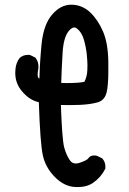

<svg xmlns="http://www.w3.org/2000/svg" viewBox="-20 -778 540 804"><path d="M43.9 -473.1Q43.9 -481.4 44.9 -490.2Q47.4 -515.6 62.5 -535.6Q77.1 -548.3 97.7 -548.3Q100.6 -548.3 105.5 -547.9L128.4 -536.6L129.4 -535.2Q141.1 -519.5 141.1 -499Q141.1 -496.1 140.6 -492.2Q137.7 -475.1 137.7 -466.6Q137.7 -458 139.2 -455.1L141.6 -451.2L145 -448.7Q147 -522.9 154.3 -595.2Q162.6 -675.3 197.8 -716.3Q233.4 -758.3 278.3 -758.3Q323.7 -758.3 358.4 -725.6Q391.1 -693.8 411.9 -645Q432.6 -596.2 433.6 -517.6Q433.6 -506.3 433.6 -497.6Q433.6 -488.8 433.6 -476.6Q433.6 -464.4 433.1 -449.7Q431.6 -420.9 429.2 -404.8Q426.8 -388.7 422.4 -378.9Q412.1 -355.5 387.7 -349.1Q357.4 -340.8 315.9 -338.9Q294.9 -337.9 274.7 -337.9Q254.4 -337.9 234.9 -338.4Q240.2 -192.4 248.8 -160.9Q257.3 -129.4 272.9 -106.4Q282.2 -93.3 297.4 -93.3Q304.7 -93.3 313.5 -96.2Q343.8 -106.4 350.1 -115.2Q354.5 -122.1 362.3 -125Q367.7 -127 373.5 -127Q379.9 -127 386.2 -125.5L408.2 -114.7L409.2 -113.3Q421.4 -99.6 421.4 -79.1Q421.4 -76.2 420.9 -71.3Q402.3 -34.7 370.1 -12.7Q344.2 5.4 305.2 5.4Q293 5.4 283.2 3.9Q242.2 -2.4 206.3 -40.3Q170.4 -78.1 159.4 -127.4Q148.4 -176.8 142.6 -350.1Q104.5 -357.9 73.2 -394.5Q43.9 -427.7 43.9 -473.1ZM258.8 -430.2Q310.5 -430.2 333.5 -435.5Q344.7 -458 345.7 -483.9Q346.2 -490.7 346.2 -505.6Q346.2 -520.5 343.5 -549.1Q340.8 -577.6 331.5 -611.3Q322.3 -643.1 302.7 -658.2Q296.9 -663.1 291 -663.1Q280.8 -663.1 268.1 -648.4Q246.1 -622.1 242.2 -557.6Q238.3 -493.2 236.3 -430.7Q248 -430.2 258.8 -430.2Z"/></svg>

Font: Bakudai
Style: Bold
Weight: 700
Version: Version 1.48